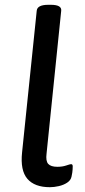

<svg xmlns="http://www.w3.org/2000/svg" viewBox="-20 -773 354 800"><path d="M188 7Q124 7 94 -28Q64 -63 72 -138L133 -728Q135 -753 181 -753H192Q238 -753 235 -728L174 -133Q170 -102 181 -90Q192 -78 219 -78Q240 -78 256 -83.5Q272 -89 276 -89Q283 -89 283 -80Q283 -78 282.5 -66.5Q282 -55 278 -37Q275 -22 260 -12Q245 -2 225 2.5Q205 7 188 7Z"/></svg>

Font: Asap Semi Expanded Semi Expanded Medium
Style: Italic
Weight: 500
Width: 6
Italic angle: -6°
Designer: Pablo Cosgaya
Foundry: Omnibus-Type
Version: Version 3.001; ttfautohint (v1.8.4.7-5d5b)